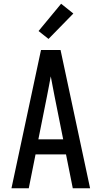

<svg xmlns="http://www.w3.org/2000/svg" viewBox="-20 -1001 540 1021"><path d="M41 0 198 -735H302L459 0H367L331 -180H169L133 0ZM316 -260 270 -490Q265 -516 260 -542Q255 -568 250 -595Q245 -568 240 -542Q235 -516 230 -490L184 -260ZM238 -794 185 -836 305 -981 370 -929Z"/></svg>

Font: Iosevka SS10 Medium
Style: Regular
Weight: 500
Monospace: yes
Designer: Belleve Invis
Foundry: Belleve Invis
Version: Version 28.0.6; ttfautohint (v1.8.4)